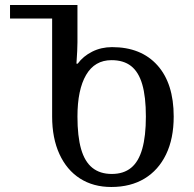

<svg xmlns="http://www.w3.org/2000/svg" viewBox="-20 -734 774 766"><path d="M424 12Q352 12 299 -22Q246 -56 217 -119.5Q188 -183 188 -269V-660H20V-714H289V-565Q289 -551 288 -530Q287 -509 285 -480H290Q312 -510 348 -528Q384 -546 427 -546Q543 -546 608 -473.5Q673 -401 673 -269Q673 -181 642.5 -118Q612 -55 556.5 -21.5Q501 12 424 12ZM562 -269Q562 -348 547.5 -397.5Q533 -447 503 -470.5Q473 -494 425 -494Q358 -494 323.5 -435Q289 -376 289 -269Q289 -190 303.5 -139.5Q318 -89 348.5 -64.5Q379 -40 426 -40Q473 -40 503 -64.5Q533 -89 547.5 -140Q562 -191 562 -269Z"/></svg>

Font: Noto Serif Georgian
Style: Regular
Weight: 400
Designer: Monotype Design Team, Akaki Razmadze
Foundry: Google LLC
Version: Version 2.002